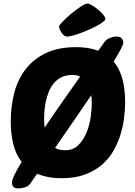

<svg xmlns="http://www.w3.org/2000/svg" viewBox="-20 -984 751 1071"><path d="M405 -721Q476 -721 528 -701L563 -750Q574 -765 593.5 -772.5Q613 -780 629 -780Q652 -780 660 -768.5Q668 -757 668 -748Q668 -737 655.5 -712.5Q643 -688 614 -641Q647 -601 662.5 -544.5Q678 -488 678 -416Q678 -376 672.5 -329Q667 -282 652.5 -234.5Q638 -187 613 -143Q588 -99 548.5 -65Q509 -31 454 -10.5Q399 10 324 10Q282 10 248.5 3.5Q215 -3 187 -15L149 40Q138 56 117.5 61.5Q97 67 83 67Q62 67 54.5 57.5Q47 48 47 36Q47 21 59 -5.5Q71 -32 101 -81Q67 -124 53.5 -182Q40 -240 40 -307Q40 -385 58 -459.5Q76 -534 118.5 -592Q161 -650 231 -685.5Q301 -721 405 -721ZM489 -453Q450 -395 400 -322.5Q350 -250 287 -159Q310 -146 343 -146Q389 -146 418 -175.5Q447 -205 463.5 -246.5Q480 -288 486 -332.5Q492 -377 492 -408Q492 -432 489 -453ZM384 -566Q349 -566 323.5 -553.5Q298 -541 280.5 -520Q263 -499 252.5 -473Q242 -447 236 -419.5Q230 -392 228 -366.5Q226 -341 226 -321Q226 -294 229 -272Q267 -329 316 -399Q365 -469 427 -557Q409 -566 384 -566ZM355 -780Q344 -780 335.5 -787.5Q327 -795 321 -805Q315 -815 312 -823.5Q309 -832 309 -835Q309 -842 329 -863Q349 -884 376 -906.5Q403 -929 429.5 -946.5Q456 -964 469 -964Q478 -964 495 -953.5Q512 -943 528 -929.5Q544 -916 556 -901.5Q568 -887 568 -880Q568 -872 554.5 -861.5Q541 -851 520.5 -840Q500 -829 475 -818Q450 -807 426.5 -798.5Q403 -790 383.5 -785Q364 -780 355 -780Z"/></svg>

Font: Poetsen One
Style: Regular
Weight: 400
Designer: Pablo Impallari, Rodrigo Fuenzalida
Foundry: Pablo Impallari, Rodrigo Fuenzalida
Version: Version 1.001; ttfautohint (v0.93) -l 8 -r 50 -G 200 -x 14 -